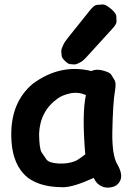

<svg xmlns="http://www.w3.org/2000/svg" viewBox="-20 -824 596 873"><path d="M406.2 -15.1Q417.5 11.2 439.9 22Q461.4 33.2 488.8 26.9Q511.7 22 522.9 3.9Q534.2 -12.7 529.8 -36.1Q526.4 -54.7 512.2 -79.1Q489.3 -119.6 490.7 -222.7Q493.2 -356.9 502.9 -411.6Q508.8 -446.8 501.2 -459.2Q493.7 -471.7 486.1 -483.9Q478.5 -496.1 445.3 -503.9Q417 -511.2 395 -501Q254.9 -535.6 129.4 -443.4Q29.8 -359.9 31.2 -209Q31.7 -93.8 87.9 -33.2Q144.5 27.3 267.6 27.3Q314 26.9 406.2 -15.1ZM244.6 -80.6Q201.7 -83.5 190.9 -99.4Q180.2 -115.2 169.4 -130.9Q158.7 -146.5 157.7 -215.8Q162.1 -320.3 244.1 -377.4Q263.2 -391.1 296.9 -398.9Q335 -407.7 370.6 -391.6Q352.1 -308.1 367.7 -122.1Q332 -94.7 318.8 -90.3Q284.7 -78.1 244.6 -80.6ZM482.4 -785.6Q459 -804.7 446.3 -803.7Q433.6 -802.7 420.7 -801.8Q407.7 -800.8 389.2 -777.3L287.6 -650.4Q272.9 -631.8 269.3 -623.3Q265.6 -614.7 261.7 -606Q257.8 -597.2 258.8 -588.1Q259.8 -579.1 260.5 -569.8Q261.2 -560.5 275.4 -546.9Q289.6 -533.2 298.1 -532.5Q306.6 -531.7 315.2 -531Q323.7 -530.3 331.8 -534.2Q339.8 -538.1 347.7 -542Q355.5 -545.9 370.1 -561Q372.6 -564 375.5 -566.9L491.2 -693.8Q510.3 -714.4 509.8 -726.6Q509.3 -738.8 508.8 -750.7Q508.3 -762.7 487.8 -781.2Q485.4 -783.2 482.4 -785.6Z"/></svg>

Font: Comic Relief
Style: Bold
Weight: 700
Designer: Jeff Davis
Foundry: Loudifier
Version: Version 1.200; ttfautohint (v1.8.4.7-5d5b)